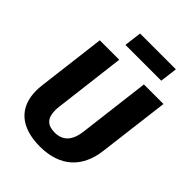

<svg xmlns="http://www.w3.org/2000/svg" viewBox="-255 -1019 1160 1160"><g transform="rotate(45 325.0 -438.5)"><path d="M480 -693 424 -236C414 -150 375 -106 304 -106C241 -106 211 -137 211 -204C211 -216 212 -228 214 -242L269 -693H103L49 -254C47 -237 46 -221 46 -206C46 -67 132 17 301 17C472 17 570 -76 590 -233L647 -693ZM552 -894H246L232 -783H538Z"/></g></svg>

Font: Fira Sans OT
Style: Bold Italic
Weight: 700
Italic angle: -8°
Designer: Carrois Corporate & Edenspiekermann
Foundry: Carrois Corporate GbR & Edenspiekermann AG
Version: Version 2.001